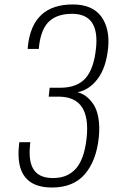

<svg xmlns="http://www.w3.org/2000/svg" viewBox="-20 -839 511 870"><path d="M215.3 10.7Q46.4 10.7 65.9 -179.7L67.4 -194.8H117.7Q115.7 -185.1 115.7 -176.3Q108.9 -105 134 -68.6Q159.2 -32.2 220.2 -32.2Q250 -32.2 273.9 -40.8Q297.9 -49.3 318.6 -69.3Q339.4 -89.4 353.3 -126Q367.2 -162.6 372.6 -214.8Q391.6 -397.5 251.5 -400.9H200.7L205.1 -441.4H255.4Q331.1 -442.4 368.4 -485.6Q405.8 -528.8 415 -620.1Q431.6 -776.4 306.6 -776.4Q240.2 -776.4 203.4 -742.7Q166.5 -709 157.2 -631.8Q157.2 -630.9 156.5 -624.5Q155.8 -618.2 155.8 -617.2H105.5L106.4 -630.4Q127 -818.8 309.6 -818.8Q398.9 -818.8 439 -763.7Q479 -708.5 469.7 -619.1Q460.4 -531.7 422.6 -481.7Q384.8 -431.6 331.1 -420.9Q351.6 -416 369.4 -403.1Q387.2 -390.1 403.1 -366.9Q418.9 -343.8 425.8 -304.9Q432.6 -266.1 427.7 -216.3Q416.5 -110.4 364.5 -49.8Q312.5 10.7 215.3 10.7Z"/></svg>

Font: Oswald
Style: Extra-Light
Weight: 200
Designer: Vernon Adams
Foundry: Vernon Adams
Version: 3.0; ttfautohint (v0.94.23-7a4d-dirty) -l 8 -r 50 -G 200 -x 